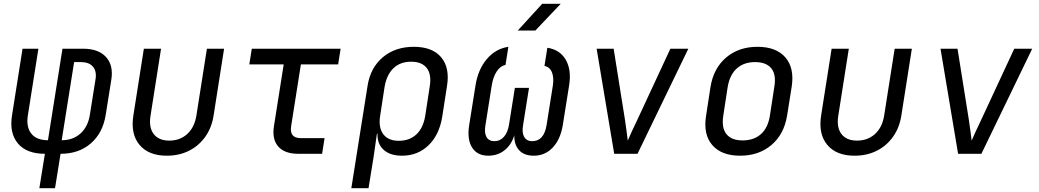

<svg xmlns="http://www.w3.org/2000/svg" viewBox="-20 -805 5440 1005"><path d="M186 180 215 0Q119 0 73.5 -54.5Q28 -109 43 -202L98 -550H181L126 -202Q116 -141 143.5 -106Q171 -71 231 -71L307 -550H415Q495 -550 534.5 -507Q574 -464 563 -390L533 -202Q518 -109 455.5 -54.5Q393 0 297 0L268 180ZM303 -71Q362 -71 401 -106Q440 -141 450 -202L480 -390Q487 -432 466.5 -456Q446 -480 404 -480H368Z M853 10Q758 10 710.5 -46.5Q663 -103 678 -200L733 -550H823L768 -200Q758 -138 784.5 -103.5Q811 -69 866 -69Q922 -69 960 -103.5Q998 -138 1008 -200L1063 -550H1153L1098 -200Q1088 -136 1054 -88.5Q1020 -41 968.5 -15.5Q917 10 853 10Z M1541 0Q1470 0 1436.5 -38Q1403 -76 1414 -145L1465 -468H1285L1298 -550H1763L1750 -468H1555L1504 -145Q1494 -82 1554 -82H1679L1666 0Z M1819 180 1904 -356Q1919 -451 1984 -505.5Q2049 -560 2146 -560Q2243 -560 2289 -505.5Q2335 -451 2320 -356L2295 -195Q2280 -100 2223.5 -45Q2167 10 2084 10Q2022 10 1988 -21Q1954 -52 1956 -105H1953L1935 20L1909 180ZM2067 -68Q2124 -68 2160 -102Q2196 -136 2206 -200L2229 -350Q2240 -414 2214.5 -448Q2189 -482 2132 -482Q2075 -482 2039.5 -448Q2004 -414 1993 -350L1970 -200Q1960 -138 1986 -103Q2012 -68 2067 -68Z M2536 10Q2478 10 2451 -33Q2424 -76 2436 -151L2469 -358Q2482 -441 2528 -495.5Q2574 -550 2641 -560L2626 -465Q2599 -460 2580 -431Q2561 -402 2554 -358L2521 -150Q2514 -110 2526.5 -88Q2539 -66 2568 -66Q2597 -66 2617 -88Q2637 -110 2644 -150L2675 -345H2749L2718 -150Q2711 -110 2724 -88Q2737 -66 2766 -66Q2827 -66 2841 -150L2874 -358Q2880 -399 2869 -426.5Q2858 -454 2830 -460L2845 -555Q2911 -545 2941.5 -492Q2972 -439 2959 -358L2926 -151Q2914 -76 2873.5 -33Q2833 10 2774 10Q2724 10 2697.5 -18.5Q2671 -47 2672 -97Q2657 -47 2621 -18.5Q2585 10 2536 10ZM2690 -645 2818 -785H2915L2782 -645Z M3195 0 3103 -550H3192L3251 -180Q3256 -147 3260 -116.5Q3264 -86 3266 -69Q3273 -86 3287 -116.5Q3301 -147 3317 -180L3489 -550H3583L3317 0Z M3854 10Q3756 10 3708 -46Q3660 -102 3676 -200L3699 -350Q3715 -448 3781 -504Q3847 -560 3945 -560Q4043 -560 4091 -504.5Q4139 -449 4124 -351L4100 -200Q4084 -102 4018 -46Q3952 10 3854 10ZM3867 -70Q3926 -70 3963 -103Q4000 -136 4010 -200L4033 -350Q4044 -414 4017.5 -447Q3991 -480 3932 -480Q3874 -480 3837 -447Q3800 -414 3789 -350L3766 -200Q3756 -136 3782.5 -103Q3809 -70 3867 -70Z M4453 10Q4358 10 4310.5 -46.5Q4263 -103 4278 -200L4333 -550H4423L4368 -200Q4358 -138 4384.5 -103.5Q4411 -69 4466 -69Q4522 -69 4560 -103.5Q4598 -138 4608 -200L4663 -550H4753L4698 -200Q4688 -136 4654 -88.5Q4620 -41 4568.5 -15.5Q4517 10 4453 10Z M4995 0 4903 -550H4992L5051 -180Q5056 -147 5060 -116.5Q5064 -86 5066 -69Q5073 -86 5087 -116.5Q5101 -147 5117 -180L5289 -550H5383L5117 0Z"/></svg>

Font: NKDuy Mono
Style: Italic
Weight: 400
Italic angle: -9°
Monospace: yes
Designer: NKDuy
Foundry: NKDuy
Version: Version 2.251; ttfautohint (v1.8.4.7-5d5b)